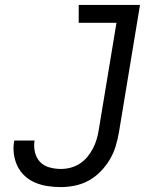

<svg xmlns="http://www.w3.org/2000/svg" viewBox="-20 -755 640 783"><path d="M228 8Q201 8 174.5 4Q148 0 124 -10Q100 -20 81 -37.5Q62 -55 51 -78Q40 -101 36.5 -127.5Q33 -154 38 -181Q38 -181 38 -181.5Q38 -182 38 -182H121Q121 -182 121 -182Q121 -182 121 -182Q117 -158 122.5 -134.5Q128 -111 143 -95Q158 -79 181 -72.5Q204 -66 228 -66Q248 -66 267.5 -71Q287 -76 305 -87.5Q323 -99 336.5 -115.5Q350 -132 359.5 -150.5Q369 -169 374.5 -188Q380 -207 383 -227L455 -662H301V-735H551L465 -215Q460 -186 451.5 -158Q443 -130 427.5 -104Q412 -78 390 -55.5Q368 -33 341.5 -18.5Q315 -4 285.5 2Q256 8 228 8Z"/></svg>

Font: Iosevka Curly Extended
Style: Italic
Weight: 400
Width: 7
Italic angle: -9°
Monospace: yes
Designer: Belleve Invis
Foundry: Belleve Invis
Version: Version 11.1.0; ttfautohint (v1.8.3)